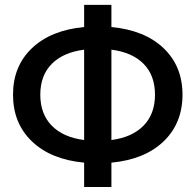

<svg xmlns="http://www.w3.org/2000/svg" viewBox="-20 -750 783 770"><path d="M317.4 -641.6V-730.5H426.8V-641.6Q560.5 -628.9 636.2 -556.6Q711.9 -484.4 711.9 -370.1Q711.9 -255.9 636.2 -183.1Q560.5 -110.4 426.8 -97.7V0H317.4V-97.7Q183.6 -110.4 107.9 -183.1Q32.2 -255.9 32.2 -370.1Q32.2 -484.4 107.9 -556.6Q183.6 -628.9 317.4 -641.6ZM317.4 -188.5V-550.8Q233.4 -540 187.5 -493.7Q141.6 -447.3 141.6 -370.1Q141.6 -293 187.5 -246.1Q233.4 -199.2 317.4 -188.5ZM426.8 -188.5Q509.8 -199.2 555.7 -246.1Q601.6 -293 601.6 -370.1Q601.6 -447.3 556.2 -493.7Q510.7 -540 426.8 -550.8Z"/></svg>

Font: GenEi M Gothic v2 Medium
Style: Regular
Weight: 500
Version: Version 2.0